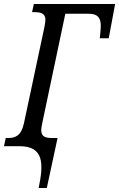

<svg xmlns="http://www.w3.org/2000/svg" viewBox="-37 -734 598 964"><path d="M157 210H198L252 -41H224C190 -41 170 -49 170 -80C170 -90 172 -99 176 -120L291 -665H408C456 -665 469 -642 469 -604C469 -591 467 -567 464 -542H509L541 -714H133L124 -673H135C165 -673 191 -668 191 -635C191 -627 189 -614 186 -598L83 -114C69 -50 37 -41 3 -41H-8L-17 0H61C183 0 183 87 157 210Z"/></svg>

Font: Noto Serif ExtraCondensed
Style: Italic
Weight: 400
Width: 2
Italic angle: -12°
Designer: Monotype Design Team
Foundry: Monotype Imaging Inc.
Version: Version 2.014